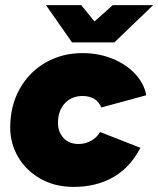

<svg xmlns="http://www.w3.org/2000/svg" viewBox="-20 -720 620 752"><path d="M20 -220Q20 -306 57.5 -372.5Q95 -439 159.5 -475.5Q224 -512 303 -512Q366 -512 419.5 -490.5Q473 -469 508.5 -431.5Q544 -394 553 -347L377 -299Q358 -344 303 -344Q260 -344 233.5 -315Q207 -286 207 -238Q207 -204 228.5 -180Q250 -156 288 -156Q315 -156 338 -169.5Q361 -183 372 -203L530 -141Q490 -64 423.5 -26Q357 12 269 12Q194 12 137.5 -20.5Q81 -53 50.5 -106Q20 -159 20 -220ZM160 -700H298L350 -636L422 -700H580L428 -554H262Z"/></svg>

Font: Oak Sans Black
Style: Italic
Weight: 900
Italic angle: -9.5°
Foundry: Erik Kennedy, Walven
Version: Version 1.000